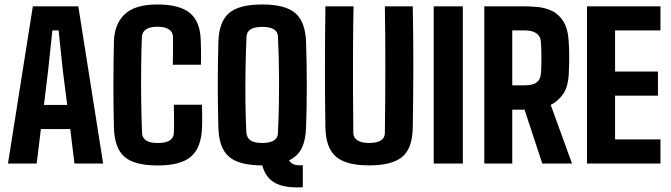

<svg xmlns="http://www.w3.org/2000/svg" viewBox="-20 -724 2970 850"><path d="M15.3 0 125.4 -696H326.7L436.6 0H309.6L291 -152.5H161L142.4 0ZM174.6 -259.4H277.4L258 -412.9L239.4 -589.3H211.8L193.2 -412.7Z M677.8 8.5Q574.4 8.5 530.6 -30.3Q486.7 -69 484.3 -159Q483.2 -205 482.6 -254.3Q482.1 -303.6 482.1 -353.3Q482.1 -403.1 482.8 -450.2Q483.6 -497.3 484.3 -538.5Q485.7 -615.8 531.1 -660Q576.4 -704.2 676.8 -704.2Q774.3 -704.2 820 -667Q865.7 -629.7 868.6 -548.2Q869.5 -523.6 869.9 -504.3Q870.4 -485 870.1 -468.8Q869.9 -452.6 869.4 -437.3H744.9Q745.4 -453.1 745.7 -469.1Q745.9 -485.2 745.9 -506.6Q745.9 -527.9 745.8 -560.1Q745.6 -582.3 727.7 -594Q709.8 -605.7 676.8 -605.7Q643.9 -605.7 626.5 -593.9Q609.1 -582.1 608.1 -560.1Q605.7 -499 604.9 -425.7Q604.2 -352.4 605.1 -277.1Q606.1 -201.9 608.8 -135.6Q609.8 -113.7 626.7 -102.3Q643.7 -90.9 677.8 -90.9Q713.8 -90.9 731.5 -102.4Q749.3 -113.9 749.8 -136.4Q751.1 -179.7 750.5 -207.3Q749.8 -234.9 749.5 -260.3H874.2Q874.5 -240.6 875 -213.4Q875.5 -186.3 874.4 -159.1Q871.1 -70 825.6 -30.8Q780.1 8.5 677.8 8.5Z M1320.6 104.9Q1243.9 109.4 1200.3 87.2Q1156.7 65 1141 8.2Q1037.8 8.2 993.4 -30.5Q949.1 -69.3 946.8 -158.7Q945.2 -219.1 944.6 -268.3Q944.1 -317.5 944.1 -361.1Q944.1 -404.7 944.9 -447.7Q945.7 -490.6 946.8 -538.1Q949.1 -627.3 993.6 -665.8Q1038 -704.2 1141 -704.2Q1243.5 -704.2 1287.8 -665.6Q1332 -627 1335 -537.3Q1336.9 -487.8 1337.5 -440Q1338.2 -392.2 1338.2 -345.6Q1338.2 -298.9 1337.4 -252.6Q1336.5 -206.2 1335 -159.6Q1333.2 -103.1 1315.6 -67.7Q1298 -32.3 1259.9 -14.1Q1266.5 -1.4 1281.6 4Q1296.8 9.4 1320.6 7.4ZM1141 -91.1Q1175.4 -91.1 1192.7 -102.2Q1210 -113.3 1210.5 -135.2Q1213.3 -196.7 1214.5 -253Q1215.6 -309.3 1215.5 -361.7Q1215.3 -414.1 1214.1 -464Q1212.9 -513.8 1210.5 -561.5Q1210 -583.2 1192.7 -594.1Q1175.4 -605 1141 -605Q1107.1 -605 1089.7 -594.2Q1072.3 -583.3 1071.3 -561.5Q1068.1 -486.9 1066.9 -413Q1065.7 -339.1 1066.6 -270.1Q1067.6 -201.1 1070.4 -140.8Q1071.8 -115.2 1087.9 -103.2Q1104.1 -91.1 1141 -91.1Z M1614.3 8.2Q1512.3 8.2 1467.5 -30.3Q1422.7 -68.8 1420.6 -158.7Q1419.6 -215 1419.1 -278.1Q1418.6 -341.1 1418.6 -409.7Q1418.6 -478.3 1419.1 -550.4Q1419.6 -622.4 1420.6 -696H1545.2Q1543.4 -617.5 1542.9 -522Q1542.3 -426.6 1542.7 -326.7Q1543.2 -226.8 1544.2 -135.2Q1544.2 -115.3 1561.9 -103.2Q1579.7 -91.1 1614.3 -91.1Q1648.1 -91.1 1665.9 -102.3Q1683.8 -113.4 1683.8 -135.4Q1684.8 -210.6 1685.3 -278.7Q1685.8 -346.9 1685.9 -413.5Q1686.1 -480.1 1685.6 -549.4Q1685.1 -618.8 1683.8 -696H1807.3Q1808.8 -629.5 1809.3 -557.6Q1809.8 -485.8 1809.8 -414.2Q1809.7 -342.7 1809 -277.2Q1808.3 -211.7 1807.3 -158Q1805.6 -65.9 1759.9 -28.9Q1714.3 8.2 1614.3 8.2Z M1900.1 0V-696H2029V0Z M2124.1 0V-696H2302Q2328.4 -696 2360.8 -693Q2393.2 -690 2423.7 -675.7Q2454.1 -661.4 2474.8 -628.1Q2495.5 -594.8 2498.1 -533.8Q2499.1 -518 2499.5 -503.3Q2499.9 -488.6 2499.9 -473Q2499.9 -457.5 2499.6 -439.9Q2499.3 -422.3 2498.1 -400.6Q2495.7 -339.9 2472.8 -307.4Q2449.9 -275 2418 -259.7L2512.4 0H2380.7L2302.2 -238.5H2247.8V0ZM2247.8 -346.1H2301.9Q2323.7 -346.1 2339.4 -351Q2355 -355.9 2363.8 -367.1Q2372.7 -378.3 2374.4 -396.7Q2375.9 -410.9 2376.4 -430.3Q2376.9 -449.8 2376.9 -470.2Q2376.9 -490.6 2376.2 -509.2Q2375.4 -527.7 2374.4 -540.2Q2373 -556.3 2364.3 -567.3Q2355.6 -578.2 2340 -583.8Q2324.5 -589.3 2302 -589.3H2247.8Z M2578.6 0V-696H2903.9V-589.3H2703V-407.3H2892.8V-300.6H2703V-106.8H2903.9V0Z"/></svg>

Font: Big Shoulders Text SC Thin
Style: Regular
Weight: 100
Designer: Patric King
Foundry: XO Type Co
Version: Version 2.002